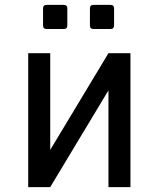

<svg xmlns="http://www.w3.org/2000/svg" viewBox="-20 -764 642 784"><path d="M170.4 -645.5Q155.8 -645.5 155.8 -660.2V-729.5Q155.8 -744.1 170.4 -744.1H240.2Q254.9 -744.1 254.9 -729.5V-660.2Q254.9 -645.5 240.2 -645.5ZM361.8 -645.5Q347.2 -645.5 347.2 -660.2V-729.5Q347.2 -744.1 361.8 -744.1H431.2Q445.8 -744.1 445.8 -729.5V-660.2Q445.8 -645.5 431.2 -645.5ZM95.2 -546.9H185.1V-151.9L422.9 -546.9H512.7V0H422.9V-395L185.1 0H95.2Z"/></svg>

Font: Vazir Code Hack
Style: Code-Hack
Weight: 400
Foundry: DejaVu fonts team - Redesigned by Saber Rastikerdar
Version: Version 1.1.2